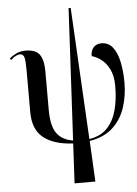

<svg xmlns="http://www.w3.org/2000/svg" viewBox="-64 -808 778 1093"><g transform="rotate(-5 325.0 -261.5)"><path d="M317 237 329 10Q220 5 160.5 -42Q101 -89 101 -189V-425Q101 -479 96 -500Q91 -521 71 -522Q62 -522 48 -515.5Q34 -509 18 -494L12 -503Q29 -518 52 -529Q75 -540 104 -540Q162 -540 184.5 -509Q207 -478 207 -412V-193Q207 -99 238 -57.5Q269 -16 330 -7L370 -760H382L423 -7Q488 -17 525.5 -56.5Q563 -96 579.5 -157Q596 -218 596 -294Q596 -354 576.5 -392Q557 -430 529.5 -450Q502 -470 477 -476Q477 -509 494 -526.5Q511 -544 538 -544Q579 -544 603.5 -512Q628 -480 639 -426.5Q650 -373 650 -309Q650 -237 629 -170.5Q608 -104 558.5 -57Q509 -10 424 4L436 237Z"/></g></svg>

Font: Noto Serif Display SemiCondensed Medium
Style: Regular
Weight: 500
Width: 4
Designer: Monotype Design Team
Foundry: Monotype Imaging Inc.
Version: Version 2.009